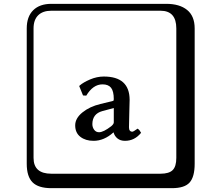

<svg xmlns="http://www.w3.org/2000/svg" viewBox="-20 -774 1140 1006"><path d="M576.2 -208 516.1 -191.9Q464.4 -177.7 463.9 -124Q463.9 -106.9 473.4 -94Q482.9 -81.1 499 -81.1Q522 -81.1 563 -112.8Q576.2 -124 576.2 -132.8ZM655.8 -106.9Q655.8 -84 673.8 -84Q678.7 -84 701.2 -100.1L703.1 -98.1Q710.9 -94.2 719.2 -78.1Q685.1 -36.1 634.8 -36.1Q610.8 -36.1 595.5 -48.6Q580.1 -61 575.2 -80.1H574.2Q525.4 -36.1 470.2 -36.1Q428.2 -36.1 401.1 -57.1Q374 -78.1 374 -117.2Q374 -154.3 412.1 -185.1Q450.2 -215.8 505.9 -229L571.8 -245.1Q575.7 -245.1 576.2 -253.9Q576.2 -295.9 562 -314Q547.9 -332 517.1 -332Q467.3 -332 432.1 -272.9L415 -273.9L395 -323.2L397.9 -326.2Q416 -342.3 451.9 -357.7Q487.8 -373 523.9 -373Q658.7 -373 659.2 -251Q659.2 -249 657.5 -184.6Q655.8 -120.1 655.8 -106.9ZM249 -717.8Q204.1 -717.8 179.9 -693.8Q155.8 -669.9 155.8 -625V53.2Q155.8 136.2 249 136.2H820.8Q865.7 136.2 884.8 117.2Q903.8 98.1 903.8 53.2V-625Q903.8 -717.8 820.8 -717.8ZM1000 84Q1000 152.8 973.4 182.4Q946.8 211.9 880.9 211.9H249Q181.2 211.9 150.6 181.4Q120.1 150.9 120.1 84V-625Q120.1 -687 154.1 -720.5Q188 -753.9 249 -753.9H851.1Q920.9 -753.9 960.4 -721.9Q1000 -689.9 1000 -625Z"/></svg>

Font: Linux Biolinum Keyboard
Style: Regular
Weight: 700
Designer: Philipp H. Poll
Foundry: Philipp H. Poll
Version: Version 0.6.1 ; ttfautohint (v0.9)